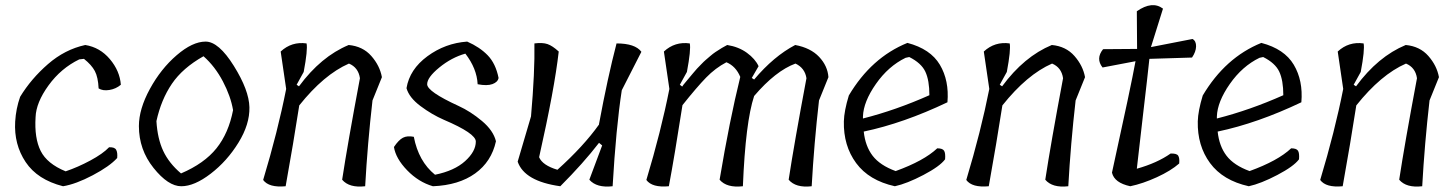

<svg xmlns="http://www.w3.org/2000/svg" viewBox="-20 -712 5548 734"><path d="M306 -540Q362 -531 400 -486Q438 -441 442 -388Q423 -372 398 -368Q373 -364 357 -374Q355 -417 342.5 -440.5Q330 -464 301 -487L283 -485Q213 -451 165.5 -385.5Q118 -320 116 -264Q111 -184 135.5 -135Q160 -86 231 -57Q278 -73 325.5 -98.5Q373 -124 397 -149Q418 -150 424 -139.5Q430 -129 428 -108Q399 -76 334.5 -42Q270 -8 221 0Q123 -25 78 -92.5Q33 -160 38 -247Q41 -297 57 -342Q99 -411 163.5 -467Q228 -523 306 -540Z M511 -230Q511 -295 553 -372Q595 -449 655.5 -501Q716 -553 766 -553Q816 -553 874 -460Q932 -367 933.5 -302Q935 -237 891.5 -166.5Q848 -96 785.5 -48Q723 0 673 0Q623 0 567 -70Q511 -140 511 -230ZM758 -497Q678 -452 637 -391.5Q596 -331 578 -249Q582 -182 604 -135Q626 -88 672 -49Q761 -87 807.5 -145Q854 -203 871 -291Q862 -344 832 -401Q802 -458 758 -497Z M1114 -388 1123 -382Q1207 -496 1313 -540Q1367 -535 1399.5 -498Q1432 -461 1440 -417L1404 -328Q1385 -162 1376 0Q1315 7 1288 -25Q1309 -163 1356 -413Q1350 -454 1314 -469Q1218 -427 1124 -309Q1102 -167 1072 0Q1008 6 986 -24Q1042 -210 1074 -372L1053 -515Q1095 -554 1152 -546Q1157 -522 1141 -437Z M1799 -171Q1799 -202 1677 -254Q1631 -274 1587.5 -306.5Q1544 -339 1534 -375Q1546 -447 1614 -497Q1682 -547 1766 -553Q1814 -532 1844.5 -500.5Q1875 -469 1886 -414Q1883 -398 1862.5 -390.5Q1842 -383 1806 -390Q1803 -450 1759 -507Q1706 -492 1659.5 -454Q1613 -416 1613 -390Q1613 -362 1733 -307Q1779 -286 1822.5 -249.5Q1866 -213 1876 -172Q1859 -94 1796.5 -49Q1734 -4 1635 0Q1580 -16 1536.5 -61Q1493 -106 1486 -150Q1504 -177 1520.5 -185.5Q1537 -194 1562 -189Q1580 -95 1643 -44Q1717 -59 1758 -96Q1799 -133 1799 -171Z M2270 -236V-238Q2303 -416 2337 -546Q2408 -546 2432 -514L2357 -367Q2335 -224 2322 0Q2261 7 2233 -25L2282 -156L2270 -166Q2210 -88 2122 0Q1985 -19 1959 -94L2010 -267Q2025 -437 2023 -546Q2054 -550 2073 -543.5Q2092 -537 2116 -515Q2100 -373 2041 -111Q2054 -80 2111 -63Q2211 -153 2270 -236Z M2820 0Q2758 7 2731 -25Q2769 -252 2810 -418Q2793 -459 2757 -474Q2715 -452 2679.5 -415.5Q2644 -379 2589 -310Q2559 -117 2537 0Q2473 6 2451 -24Q2507 -210 2539 -372L2518 -515Q2560 -554 2617 -546Q2622 -522 2606 -437L2579 -388L2588 -381Q2589 -384 2603.5 -401Q2618 -418 2629 -431.5Q2640 -445 2644.5 -449.5Q2649 -454 2660 -465.5Q2671 -477 2677.5 -482.5Q2684 -488 2695 -497.5Q2706 -507 2715 -513Q2742 -531 2760 -540Q2804 -533 2835.5 -510Q2867 -487 2880 -459L2854 -414L2863 -408Q2938 -497 3020 -540Q3079 -529 3111.5 -494.5Q3144 -460 3147 -417L3111 -328Q3092 -162 3083 0Q3022 7 2995 -25Q3016 -163 3063 -413Q3057 -452 3021 -469Q2945 -441 2863 -345Q2830 -246 2820 0Z M3449 -548Q3537 -525 3573 -464.5Q3609 -404 3602 -321Q3434 -241 3282 -209Q3288 -153 3316 -116.5Q3344 -80 3404 -58Q3512 -97 3563 -145Q3583 -145 3589 -136Q3595 -127 3593 -103Q3573 -76 3510 -43Q3447 -10 3401 0Q3302 -22 3253 -88.5Q3204 -155 3206 -248Q3207 -288 3225 -347Q3311 -492 3449 -548ZM3279 -267V-259Q3405 -291 3533 -348Q3533 -405 3517.5 -438Q3502 -471 3456 -494L3442 -491Q3376 -459 3328.5 -391Q3281 -323 3279 -267Z M3802 -388 3811 -382Q3895 -496 4001 -540Q4055 -535 4087.5 -498Q4120 -461 4128 -417L4092 -328Q4073 -162 4064 0Q4003 7 3976 -25Q3997 -163 4044 -413Q4038 -454 4002 -469Q3906 -427 3812 -309Q3790 -167 3760 0Q3696 6 3674 -24Q3730 -210 3762 -372L3741 -515Q3783 -554 3840 -546Q3845 -522 3829 -437Z M4537 -492 4374 -487Q4367 -420 4350.5 -280.5Q4334 -141 4326 -67Q4404 -89 4455 -125Q4478 -126 4484 -117Q4490 -108 4488 -87Q4456 -59 4402.5 -34.5Q4349 -10 4301 0Q4240 -13 4231 -52Q4304 -384 4321 -478L4195 -454Q4168 -488 4197 -524L4327 -525L4326 -669Q4385 -710 4426 -679L4380 -532L4539 -563Q4553 -555 4552.5 -534.5Q4552 -514 4537 -492Z M4802 -548Q4890 -525 4926 -464.5Q4962 -404 4955 -321Q4787 -241 4635 -209Q4641 -153 4669 -116.5Q4697 -80 4757 -58Q4865 -97 4916 -145Q4936 -145 4942 -136Q4948 -127 4946 -103Q4926 -76 4863 -43Q4800 -10 4754 0Q4655 -22 4606 -88.5Q4557 -155 4559 -248Q4560 -288 4578 -347Q4664 -492 4802 -548ZM4632 -267V-259Q4758 -291 4886 -348Q4886 -405 4870.5 -438Q4855 -471 4809 -494L4795 -491Q4729 -459 4681.5 -391Q4634 -323 4632 -267Z M5155 -388 5164 -382Q5248 -496 5354 -540Q5408 -535 5440.5 -498Q5473 -461 5481 -417L5445 -328Q5426 -162 5417 0Q5356 7 5329 -25Q5350 -163 5397 -413Q5391 -454 5355 -469Q5259 -427 5165 -309Q5143 -167 5113 0Q5049 6 5027 -24Q5083 -210 5115 -372L5094 -515Q5136 -554 5193 -546Q5198 -522 5182 -437Z"/></svg>

Font: Tillana
Style: Regular
Weight: 400
Designer: Lipi Raval (Devanagari, Latin), Jonny Pinhorn (Latin)
Foundry: Indian Type Foundry
Version: Version 2.002;PS 1.0;hotconv 1.0.79;makeotf.lib2.5.61930; tt